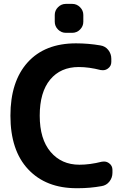

<svg xmlns="http://www.w3.org/2000/svg" viewBox="-20 -989 674 998"><path d="M322.3 -818.4Q298.8 -818.4 281.7 -835.4Q264.6 -852.5 264.6 -876V-911.1Q264.6 -934.6 281.7 -951.7Q298.8 -968.8 322.3 -968.8H355.5Q378.9 -968.8 396 -951.7Q413.1 -934.6 413.1 -911.1V-876Q413.1 -852.5 396 -835.4Q378.9 -818.4 355.5 -818.4ZM508.8 -148.4Q515.6 -149.4 520.5 -149.4Q535.2 -149.4 546.9 -140.6Q564.5 -127.9 564.5 -106.4V-90.8Q564.5 -65.4 548.8 -45.4Q533.2 -25.4 507.8 -21.5Q448.2 -10.7 385.7 -10.7Q381.8 -10.7 377.9 -10.7Q218.8 -10.7 126.5 -108.9Q34.2 -207 34.2 -387.7Q34.2 -565.4 123.5 -664.6Q212.9 -763.7 375 -763.7Q439.5 -763.7 502 -752.9Q527.3 -749 543 -729Q558.6 -709 558.6 -683.6V-667Q558.6 -645.5 541 -632.8Q529.3 -624 514.6 -624Q509.8 -624 502.9 -625Q442.4 -640.6 389.6 -640.6Q294.9 -640.6 240.7 -575.2Q186.5 -509.8 186.5 -387.7Q186.5 -265.6 243.2 -199.2Q299.8 -132.8 392.6 -132.8Q447.3 -132.8 508.8 -148.4Z"/></svg>

Font: Gen Jyuu Gothic P Bold
Style: Bold
Weight: 700
Designer: [Source Han Sans]
Ryoko NISHIZUKA  (kana & ideographs); Paul D. Hunt (Latin, Greek & Cyrillic); Wenlong ZHANG  (bopomofo
Version: Version 1.002.20150607